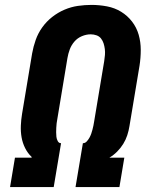

<svg xmlns="http://www.w3.org/2000/svg" viewBox="-20 -763 640 783"><path d="M21 0 41 -120H109V-123Q93 -138 82.5 -159Q72 -180 68 -203Q64 -226 65 -250.5Q66 -275 70 -299L111 -545Q116 -573 125.5 -600Q135 -627 152 -651Q169 -675 192.5 -693.5Q216 -712 243 -723.5Q270 -735 298 -739Q326 -743 353 -743Q385 -743 416.5 -737Q448 -731 474 -715Q500 -699 518.5 -675Q537 -651 545.5 -621.5Q554 -592 554 -559.5Q554 -527 549 -495L508 -249Q505 -230 499 -211.5Q493 -193 482.5 -176Q472 -159 457.5 -144.5Q443 -130 426 -120H487L467 0H288L318 -179Q327 -179 333.5 -186Q340 -193 344.5 -201Q349 -209 352 -217.5Q355 -226 357 -234Q359 -242 361 -251Q363 -260 364 -268L405 -514Q407 -527 408 -539Q409 -551 407.5 -563Q406 -575 402.5 -586Q399 -597 392 -606Q385 -615 373.5 -619Q362 -623 350 -623Q332 -623 314 -615.5Q296 -608 283.5 -593.5Q271 -579 264.5 -561.5Q258 -544 255 -526L214 -279Q212 -270 211 -260.5Q210 -251 209.5 -242Q209 -233 209 -223.5Q209 -214 210 -205Q211 -196 215.5 -187.5Q220 -179 229 -179L199 0Z"/></svg>

Font: Iosevka Curly Heavy Extended
Style: Italic
Weight: 900
Width: 7
Italic angle: -9°
Monospace: yes
Designer: Belleve Invis
Foundry: Belleve Invis
Version: Version 11.1.0; ttfautohint (v1.8.3)